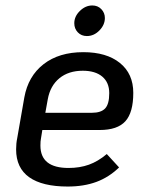

<svg xmlns="http://www.w3.org/2000/svg" viewBox="-20 -672 536 703"><path d="M130 -165Q128 -156 128 -139Q128 -57 231 -57Q272 -57 305.5 -69Q339 -81 371 -108L416 -59Q379 -23 333 -6Q287 11 228 11Q135 11 87 -23Q39 -57 39 -125Q39 -147 43 -166L69 -315Q83 -393 139.5 -437Q196 -481 285 -481Q370 -481 419 -441.5Q468 -402 468 -332Q468 -260 439 -228Q410 -196 345 -196H135ZM155 -309 146 -259H316Q350 -259 365 -275Q380 -291 380 -331Q380 -370 354.5 -391.5Q329 -413 283 -413Q231 -413 197.5 -385.5Q164 -358 155 -309ZM252 -587Q252 -612 272.5 -632Q293 -652 318 -652Q338 -652 351 -638.5Q364 -625 364 -606Q364 -581 344 -560.5Q324 -540 298 -540Q278 -540 265 -553.5Q252 -567 252 -587Z"/></svg>

Font: KoHo Medium
Style: Italic
Weight: 500
Italic angle: -10°
Designer: Cadson Demak & Katatrad Team
Foundry: Cadson Demak Co.,Ltd.
Version: Version 1.000